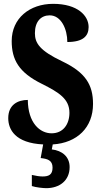

<svg xmlns="http://www.w3.org/2000/svg" viewBox="-20 -744 531 1001"><path d="M221 237C291 237 343 197 343 127C343 73 304 41 250 35L255 9C383 1 465 -80 465 -202C465 -302 426 -366 305 -424C187 -480 162 -519 162 -571C162 -632 194 -664 239 -664C299 -664 331 -592 331 -525C413 -525 442 -556 442 -603C442 -662 385 -724 257 -724C135 -724 41 -649 41 -530C41 -433 78 -366 198 -307C288 -262 342 -228 342 -156C342 -96 309 -49 249 -49C188 -49 126 -103 125 -223C73 -223 23 -198 23 -128C23 -69 59 2 205 9L192 80C227 84 254 91 254 130C254 167 234 176 202 176C187 176 167 173 146 168V226C167 233 205 237 221 237Z"/></svg>

Font: Noto Serif Devanagari ExtraCondensed ExtraBold
Style: Regular
Weight: 800
Width: 2
Designer: Universal Thirst, Indian Type Foundry and the Monotype Design Team
Foundry: Monotype Imaging Inc.
Version: Version 2.004